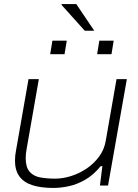

<svg xmlns="http://www.w3.org/2000/svg" viewBox="-20 -917 684 949"><path d="M244 12Q183 12 140.5 -1.5Q98 -15 76 -45Q54 -75 54 -124Q54 -136 55.5 -149.5Q57 -163 60 -178L121 -526H172L113 -189Q110 -174 108.5 -160.5Q107 -147 107 -136Q107 -90 126.5 -68Q146 -46 179 -40Q212 -34 252 -34Q291 -34 332 -47Q373 -60 409 -84.5Q445 -109 470.5 -144Q496 -179 503 -223L556 -526H607L514 0H474L486 -96H478Q442 -52 401 -28.5Q360 -5 319.5 3.5Q279 12 244 12ZM228 -649 239 -716H310L299 -649ZM460 -649 471 -716H542L531 -649ZM399 -765 284 -893 285 -897H357L446 -765Z"/></svg>

Font: Archivo Expanded Thin
Style: Italic
Weight: 250
Width: 7
Italic angle: -10°
Designer: Hector Gatti
Foundry: Omnibus-Type
Version: Version 2.001